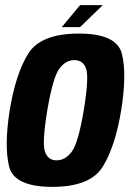

<svg xmlns="http://www.w3.org/2000/svg" viewBox="-20 -736 523 760"><path d="M187.3 3.7Q337.2 3.7 386.7 -76.2Q436.1 -156.1 459.8 -300Q482.6 -442.4 462.6 -522.7Q442.6 -603.1 292.4 -603.1Q141.1 -603.1 91.6 -523.5Q42.2 -444 18.5 -300Q-3.9 -157.3 16.1 -76.8Q36.1 3.7 187.3 3.7ZM204 -101.3Q170 -101.3 158 -135.6Q146 -170 167.2 -299.6Q189.3 -428.9 214.5 -463.5Q239.7 -498.1 274.3 -498.1Q309.2 -498.1 321 -463.5Q332.8 -429 311.6 -299.6Q289.9 -170.6 264.3 -135.9Q238.6 -101.3 204 -101.3ZM225 -628.6H296.9L387 -715.8H299.5ZM224.4 -628.6H295.4L382.9 -715.8H297.2Z"/></svg>

Font: Anybody Thin Condensed
Style: Italic
Weight: 100
Width: 3
Italic angle: -10°
Version: Version 1.113;gftools[0.9.25]